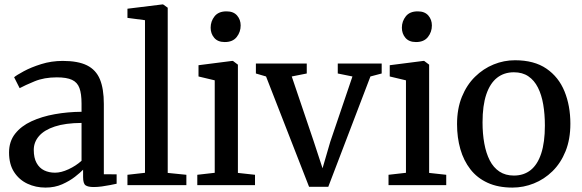

<svg xmlns="http://www.w3.org/2000/svg" viewBox="-20 -839 2636 870"><path d="M186 11Q142 11 104.5 -6.5Q67 -24 44 -59.2Q21 -94.5 21 -148Q21 -198 48.5 -233Q76 -268 122.8 -289.5Q169.5 -311 228 -321.5Q286.5 -332 349.5 -332.5V-369.5Q349.5 -414 340 -440Q330.5 -466 306.2 -477.2Q282 -488.5 237.5 -488.5Q180 -488.5 136.5 -470.5Q93 -452.5 69 -439.5L44 -489Q55 -498.5 87.8 -516.2Q120.5 -534 166.8 -548.5Q213 -563 264.5 -563Q333.5 -563 374.2 -542.8Q415 -522.5 432.8 -479.5Q450.5 -436.5 450.5 -368V-49.5L508.5 -49V-6.5Q497.5 -4 479.5 -0.5Q461.5 3 441.8 5.8Q422 8.5 405 8.5Q378.5 8.5 367.5 0.5Q356.5 -7.5 356.5 -37V-70Q344 -57 319.8 -38Q295.5 -19 261.8 -4Q228 11 186 11ZM229.5 -56.5Q257 -56.5 290.5 -72Q324 -87.5 349.5 -110.5V-282Q276.5 -281.5 228.5 -265.8Q180.5 -250 156.8 -222.5Q133 -195 133 -160Q133 -123.5 145.8 -100.5Q158.5 -77.5 180.2 -67Q202 -56.5 229.5 -56.5Z M637 -56V-747.5L557.5 -758V-799.5L716 -819H719L740 -804V-55.5L824.5 -47V0H557.5V-47Z M874 0V-47L953 -56V-475L879.5 -492.5V-543.5L1032 -563H1035.5L1058 -546V-55.5L1135.5 -47V0ZM998 -648.5Q967 -648.5 950.8 -667.5Q934.5 -686.5 934.5 -713.5Q934.5 -742.5 952.2 -765Q970 -787.5 1006 -787.5H1007Q1038 -787.5 1054.2 -768.8Q1070.5 -750 1070.5 -723.5Q1070.5 -694 1052.5 -671.2Q1034.5 -648.5 999 -648.5Z M1380.5 7.5 1185.5 -492.5 1139.5 -506V-551H1370V-506L1302 -492.5L1401 -200L1441.5 -76.5L1476.5 -196.5L1577 -492.5L1510.5 -506V-551H1709.5V-506L1658.5 -492.5L1467.5 7.5Z M1740.5 0V-47L1819.5 -56V-475L1746 -492.5V-543.5L1898.5 -563H1902L1924.5 -546V-55.5L2002 -47V0ZM1864.5 -648.5Q1833.5 -648.5 1817.2 -667.5Q1801 -686.5 1801 -713.5Q1801 -742.5 1818.8 -765Q1836.5 -787.5 1872.5 -787.5H1873.5Q1904.5 -787.5 1920.8 -768.8Q1937 -750 1937 -723.5Q1937 -694 1919 -671.2Q1901 -648.5 1865.5 -648.5Z M2051 -276.5Q2051 -346.5 2073 -400.5Q2095 -454.5 2132.5 -491.2Q2170 -528 2216.8 -547Q2263.5 -566 2313.5 -566Q2400.5 -566 2456 -528Q2511.5 -490 2538 -424.8Q2564.5 -359.5 2564.5 -278.5Q2564.5 -208 2542.8 -154Q2521 -100 2483.5 -63.2Q2446 -26.5 2399 -7.8Q2352 11 2302 11Q2237 11 2189.5 -10.8Q2142 -32.5 2111.5 -71.8Q2081 -111 2066 -163.2Q2051 -215.5 2051 -276.5ZM2308.5 -43.5Q2353.5 -43.5 2384.8 -68.5Q2416 -93.5 2432.5 -144Q2449 -194.5 2449 -270Q2449 -321.5 2441.5 -365.5Q2434 -409.5 2417.5 -442.2Q2401 -475 2374.2 -493.2Q2347.5 -511.5 2308.5 -511.5Q2264 -511.5 2232.2 -486.5Q2200.5 -461.5 2183.5 -411.2Q2166.5 -361 2166.5 -284.5Q2166.5 -233 2174.5 -189Q2182.5 -145 2199.2 -112.2Q2216 -79.5 2243.2 -61.5Q2270.5 -43.5 2308.5 -43.5Z"/></svg>

Font: Merriweather 28pt
Style: Regular
Weight: 400
Version: Version 2.100